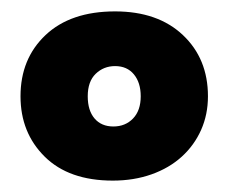

<svg xmlns="http://www.w3.org/2000/svg" viewBox="-20 -680 401 337"><path d="M178 -363Q101 -363 58.5 -405Q16 -447 16 -511Q16 -577 60 -618.5Q104 -660 182 -660Q257 -660 301 -618.5Q345 -577 345 -511Q345 -479 333 -452Q321 -425 299 -405Q277 -385 246 -374Q215 -363 178 -363ZM179 -458Q200 -458 213.5 -472Q227 -486 227 -511Q227 -535 215 -549.5Q203 -564 182 -564Q162 -564 148 -550.5Q134 -537 134 -511Q134 -486 146 -472Q158 -458 179 -458Z"/></svg>

Font: Baloo Bhaina
Style: Regular
Weight: 400
Designer: Manish Minz, Shuchita Grover and Ek Type
Foundry: Ek Type
Version: Version 1.443;PS 1.000;hotconv 16.6.51;makeotf.lib2.5.65220;